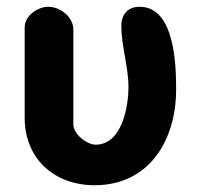

<svg xmlns="http://www.w3.org/2000/svg" viewBox="-20 -541 585 568"><path d="M123 -521C92 -521 53 -495 53 -460V-193C53 -69 143 7 260 7C422 7 501 -127 501 -276C501 -342 499 -521 393 -521C358 -521 339 -498 339 -465C339 -403 360 -345 360 -283C360 -226 341 -113 263 -113C237 -113 197 -144 197 -173V-453C197 -492 157 -521 123 -521Z"/></svg>

Font: Asimov Print
Style: Regular
Weight: 500
Designer: Google
Version: Version 2.000980: 2014